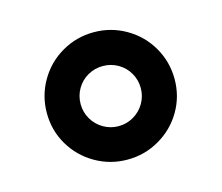

<svg xmlns="http://www.w3.org/2000/svg" viewBox="-60 -787 557 482"><g transform="rotate(-15 218.5 -546.5)"><path d="M51.8 -545.9Q51.8 -590.8 74 -629.2Q96.2 -667.5 134.5 -689.7Q172.9 -711.9 217.8 -711.9Q262.7 -711.9 301 -689.7Q339.4 -667.5 361.6 -629.2Q383.8 -590.8 383.8 -545.9Q383.8 -501 361.6 -463.1Q339.4 -425.3 301 -403.1Q262.7 -380.9 217.8 -380.9Q172.9 -380.9 134.5 -403.1Q96.2 -425.3 74 -463.1Q51.8 -501 51.8 -545.9ZM295.9 -545.9Q295.9 -567.4 285.4 -585.4Q274.9 -603.5 256.8 -613.8Q238.8 -624 217.8 -624Q196.8 -624 178.7 -613.8Q160.6 -603.5 150.1 -585.4Q139.6 -567.4 139.6 -545.9Q139.6 -524.9 150.1 -506.8Q160.6 -488.8 178.7 -478.3Q196.8 -467.8 217.8 -467.8Q238.8 -467.8 256.8 -478.3Q274.9 -488.8 285.4 -506.8Q295.9 -524.9 295.9 -545.9Z"/></g></svg>

Font: Pretendard GOV SemiBold
Style: Regular
Weight: 600
Designer: Base glyphs from Inter by Rasmus Andersson; Hangeul glyphs from Noto Sans CJK(Source Han Sans) by Jang Soo-young and Kan
Foundry: Kil Hyung-jin
Version: Version 1.309